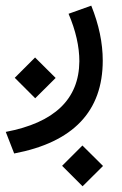

<svg xmlns="http://www.w3.org/2000/svg" viewBox="-25 -277 426 669"><path d="M191.4 300.8 262.2 230 334 301.3 262.7 372.1ZM26.4 -5.9 97.2 -76.7 168.9 -5.4 97.7 65.4ZM293 -257.3Q333 -158.2 333 -65.9Q333 199.2 24.4 257.8L-4.9 182.6Q250 134.3 251.5 -63.5Q251.5 -140.6 213.9 -229Z"/></svg>

Font: Vazir FD-WOL
Style: FD-WOL
Weight: 400
Foundry: Based on Dejavu fonts, by Saber Rastikerdar
Version: Version 26.0.0